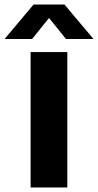

<svg xmlns="http://www.w3.org/2000/svg" viewBox="-67 -824 431 844"><path d="M67.5 0V-595H229V0ZM-47 -652.5 80.5 -804H216.5L344 -652.5H223L136 -760.5H161L74 -652.5Z"/></svg>

Font: Encode Sans SC Condensed Thin
Style: Bold
Weight: 700
Version: Version 3.002